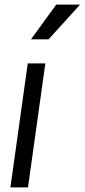

<svg xmlns="http://www.w3.org/2000/svg" viewBox="-20 -810 366 830"><path d="M25 0 100 -536H176L101 0ZM114 -640 223 -790H326L190 -640Z"/></svg>

Font: Plus Jakarta Sans
Style: Italic
Weight: 400
Italic angle: -8°
Designer: Gumpita Rahayu
Foundry: Tokotype
Version: Version 2.006